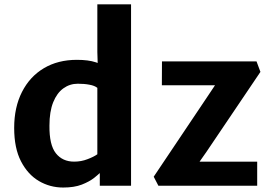

<svg xmlns="http://www.w3.org/2000/svg" viewBox="-20 -832 1211 860"><path d="M427 0V-57Q417 -47.5 402 -35.5Q380.5 -18.5 346.5 -5.2Q312.5 8 263 8Q204 8 154.2 -21.2Q104.5 -50.5 74 -109.5Q43.5 -168.5 43.5 -259Q43.5 -351.5 78.5 -420.2Q113.5 -489 176.5 -526.5Q239.5 -564 324.5 -564Q376 -564 409 -553Q413.5 -551.5 417.5 -550L416 -599V-812.5H567V0ZM381 -452.5Q358 -457 328.5 -457Q292.5 -457 263.8 -436.2Q235 -415.5 218.2 -373.8Q201.5 -332 201.5 -269.5Q200.5 -183 230.2 -145.5Q260 -108 312 -108Q344 -108 372 -119Q400 -129.5 416 -141V-438.5Q403.5 -448.5 381 -452.5ZM689.5 0 668.5 -40.5 914 -406.5 943 -450H705L705.5 -557H1129L1146.5 -510L904.5 -151.5L874 -108H1132V0Z"/></svg>

Font: Koeln Type Sans
Style: Bold
Weight: 700
Designer: Eben Sorkin
Foundry: Eben Sorkin
Version: Version 2.001